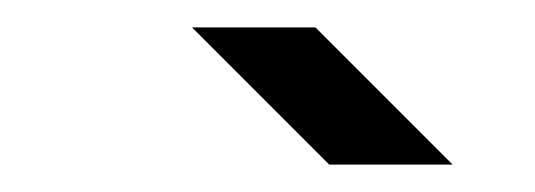

<svg xmlns="http://www.w3.org/2000/svg" viewBox="-20 -990 390 140"><path d="M220 -870H310L210 -970H120Z"/></svg>

Font: Gauge
Style: Italic
Weight: 400
Italic angle: -80°
Designer: Daniel Pimley
Foundry: Daniel Pimley
Version: Version 1.000;PS 001.001;hotconv 1.0.56